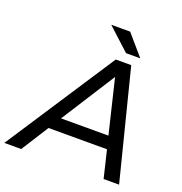

<svg xmlns="http://www.w3.org/2000/svg" viewBox="-208 -1020 1093 1154"><g transform="rotate(20 339.0 -443.5)"><path d="M-54 0 404 -700H503L680 0H581L539 -175H165L54 0ZM216 -255H519L436 -600ZM449 -757 307 -887H428L540 -757Z"/></g></svg>

Font: Montserrat Medium
Style: Italic
Weight: 500
Italic angle: -11.3°
Designer: Julieta Ulanovsky
Foundry: Julieta Ulanovsky
Version: Version 9.000; ttfautohint (v1.8.4.7-5d5b)